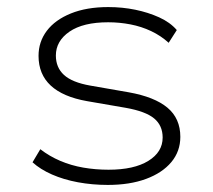

<svg xmlns="http://www.w3.org/2000/svg" viewBox="-20 -515 601 543"><path d="M285 8Q241 8 200.5 0.5Q160 -7 127 -21.5Q94 -36 72 -56L94 -93Q120 -73 150.5 -60Q181 -47 215.5 -41Q250 -35 287 -35Q359 -35 399.5 -60Q440 -85 440 -126Q440 -160 416 -180Q392 -200 336 -210L226 -229Q158 -241 123.5 -273Q89 -305 89 -357Q89 -397 112.5 -428Q136 -459 180.5 -477Q225 -495 286 -495Q326 -495 362.5 -487.5Q399 -480 430 -466Q461 -452 480 -430L457 -394Q435 -414 407.5 -427Q380 -440 349 -446Q318 -452 286 -452Q215 -452 176.5 -425.5Q138 -399 138 -358Q138 -324 161 -303Q184 -282 235 -273L344 -254Q417 -241 453.5 -210.5Q490 -180 490 -128Q490 -87 464.5 -56.5Q439 -26 393 -9Q347 8 285 8Z"/></svg>

Font: Nunito Sans 10pt SemiExpanded ExtraLight
Style: Regular
Weight: 250
Width: 6
Designer: Vernon Adams
Foundry: Vernon Adams
Version: Version 3.101;gftools[0.9.27]